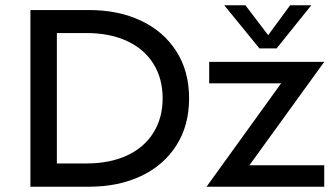

<svg xmlns="http://www.w3.org/2000/svg" viewBox="-20 -706 1263 726"><path d="M695 -334Q695 -231 646.5 -155.5Q598 -80 512.5 -40Q427 0 318 0H95V-668H318Q427 -668 512.5 -628Q598 -588 646.5 -512.5Q695 -437 695 -334ZM595 -334Q595 -409 560 -465Q525 -521 460 -551Q395 -581 308 -581H195V-88H308Q395 -88 460 -118Q525 -148 560 -204Q595 -260 595 -334ZM1043 -391H771V-472H1206L923 -81H1206V0H761ZM961 -523 828 -686H908L994 -573L1077 -686H1157L1026 -523Z"/></svg>

Font: Madhuban
Style: Regular
Weight: 400
Designer: jaikishan Patel
Foundry: MagicType
Version: Version 1.000